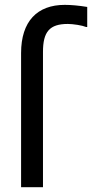

<svg xmlns="http://www.w3.org/2000/svg" viewBox="-20 -785 386 805"><path d="M345.7 -755.9C310.1 -761.7 278.3 -764.6 251.5 -764.6C136.2 -764.6 68.4 -695.8 68.4 -562.5V0H160.2V-567.4C160.2 -652.3 188 -684.6 264.6 -684.6C275.9 -684.6 289.6 -683.1 305.2 -680.7C320.3 -678.2 332.5 -675.3 340.8 -671.9H345.7Z"/></svg>

Font: SG Kara Light
Style: Regular
Weight: 400
Designer: Damoon Khanjanzadeh
Version: Version 1.000